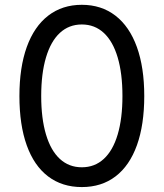

<svg xmlns="http://www.w3.org/2000/svg" viewBox="-20 -757 671 787"><path d="M59.6 -363.3Q59.6 -480.5 89.8 -564.5Q120.1 -648.4 177.7 -692.9Q235.4 -737.3 315.4 -737.3Q395.5 -737.3 453.1 -692.9Q510.7 -648.4 541 -564.5Q571.3 -480.5 571.3 -363.3Q571.3 -245.6 541.3 -161.9Q511.2 -78.1 453.9 -34.2Q396.5 9.8 315.4 9.8Q234.9 9.8 177.2 -33.9Q119.6 -77.6 89.6 -161.4Q59.6 -245.1 59.6 -363.3ZM481.9 -363.3Q481.9 -455.6 462.4 -521.5Q442.9 -587.4 405.5 -622.1Q368.2 -656.7 315.4 -656.7Q262.7 -656.7 225.3 -622.1Q188 -587.4 168.5 -521.5Q148.9 -455.6 148.9 -363.3Q148.9 -271.5 168.5 -205.8Q188 -140.1 225.3 -105.7Q262.7 -71.3 315.4 -71.3Q368.2 -71.3 405.5 -105.7Q442.9 -140.1 462.4 -205.8Q481.9 -271.5 481.9 -363.3Z"/></svg>

Font: Raveo Variable
Style: Regular
Weight: 400
Designer: Jakub Foglar, Rasmus Andersson (Inter)
Foundry: Jakubfoglar.com
Version: Version 1.000;Glyphs 3.2.3 (3260)